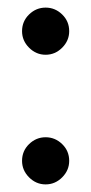

<svg xmlns="http://www.w3.org/2000/svg" viewBox="-20 -475 239 505"><path d="M100 10Q75 10 56.5 -8.5Q38 -27 38 -52Q38 -78 56.5 -96Q75 -114 100 -114Q125 -114 143.5 -96Q162 -78 162 -52Q162 -27 143.5 -8.5Q125 10 100 10ZM100 -331Q75 -331 56.5 -349.5Q38 -368 38 -393Q38 -419 56.5 -437Q75 -455 100 -455Q125 -455 143.5 -437Q162 -419 162 -393Q162 -368 143.5 -349.5Q125 -331 100 -331Z"/></svg>

Font: Brygada 1918 Medium
Style: Regular
Weight: 500
Designer: Mateusz Machalski | Borys Kosmynka | Przemek Hoffer
Foundry: NIEPODLEGLA 2018
Version: Version 3.006